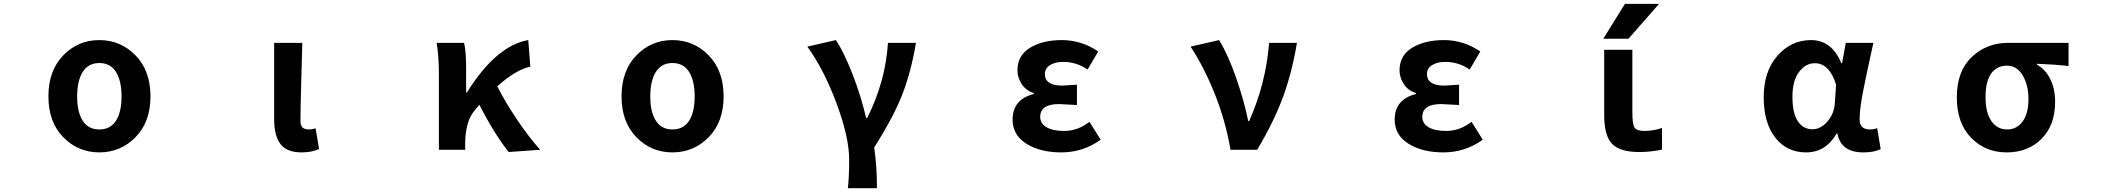

<svg xmlns="http://www.w3.org/2000/svg" viewBox="-20 -784 11040 1005"><path d="M233.4 -279.3Q233.4 -414.1 311 -494.1Q388.7 -574.2 500 -574.2Q611.3 -574.2 689.5 -494.1Q767.6 -414.1 767.6 -279.3Q767.6 -145.5 689.5 -65.9Q611.3 13.7 500 13.7Q388.7 13.7 311 -65.9Q233.4 -145.5 233.4 -279.3ZM413.1 -151.9Q442.4 -106.4 500 -106.4Q557.6 -106.4 586.9 -151.9Q616.2 -197.3 616.2 -279.3Q616.2 -361.3 586.9 -407.7Q557.6 -454.1 500 -454.1Q442.4 -454.1 413.1 -407.7Q383.8 -361.3 383.8 -279.3Q383.8 -197.3 413.1 -151.9Z M1559.6 13.7Q1480.5 13.7 1447.8 -30.3Q1415 -74.2 1415 -159.2V-559.6H1562.5Q1561.5 -524.4 1557.1 -369.1Q1552.7 -213.9 1552.7 -152.3Q1552.7 -127 1563.5 -116.7Q1574.2 -106.4 1597.7 -106.4Q1614.3 -106.4 1631.8 -112.3L1650.4 -3.9Q1610.4 13.7 1559.6 13.7Z M2807.6 0 2642.6 11.7Q2567.4 -83 2489.3 -235.4L2469.7 -211.9Q2415 -153.3 2415 -32.2V0H2277.3V-392.6Q2277.3 -491.2 2265.6 -559.6H2409.2Q2419.9 -516.6 2419.9 -422.9V-299.8H2423.8Q2577.1 -544.9 2745.1 -574.2L2755.9 -435.5Q2676.8 -417 2583 -332Q2625 -249 2687.5 -156.2Q2750 -63.5 2807.6 0Z M3233.4 -279.3Q3233.4 -414.1 3311 -494.1Q3388.7 -574.2 3500 -574.2Q3611.3 -574.2 3689.5 -494.1Q3767.6 -414.1 3767.6 -279.3Q3767.6 -145.5 3689.5 -65.9Q3611.3 13.7 3500 13.7Q3388.7 13.7 3311 -65.9Q3233.4 -145.5 3233.4 -279.3ZM3413.1 -151.9Q3442.4 -106.4 3500 -106.4Q3557.6 -106.4 3586.9 -151.9Q3616.2 -197.3 3616.2 -279.3Q3616.2 -361.3 3586.9 -407.7Q3557.6 -454.1 3500 -454.1Q3442.4 -454.1 3413.1 -407.7Q3383.8 -361.3 3383.8 -279.3Q3383.8 -197.3 3413.1 -151.9Z M4570.3 201.2H4418Q4424.8 145.5 4424.8 50.8Q4424.8 -64.5 4359.4 -241.2Q4293.9 -418 4206.1 -540L4355.5 -574.2Q4397.5 -510.7 4441.4 -398.4Q4485.4 -286.1 4513.7 -167H4519.5Q4615.2 -357.4 4627.9 -559.6H4774.4Q4749 -408.2 4703.6 -291Q4658.2 -173.8 4555.7 -11.7Q4570.3 83 4570.3 201.2Z M5535.2 13.7Q5424.8 13.7 5352.5 -31.7Q5280.3 -77.1 5280.3 -158.2Q5280.3 -263.7 5391.6 -292V-296.9Q5350.6 -309.6 5328.1 -343.8Q5305.7 -377.9 5305.7 -416Q5305.7 -494.1 5372.1 -534.2Q5438.5 -574.2 5538.1 -574.2Q5640.6 -574.2 5728.5 -514.6L5672.9 -419.9Q5615.2 -460 5544.9 -460Q5502 -460 5475.6 -442.9Q5449.2 -425.8 5449.2 -396.5Q5449.2 -335.9 5541 -335.9Q5550.8 -335.9 5617.2 -340.8V-234.4Q5537.1 -239.3 5523.4 -239.3Q5424.8 -239.3 5424.8 -171.9Q5424.8 -137.7 5457.5 -118.2Q5490.2 -98.6 5550.8 -98.6Q5621.1 -98.6 5682.6 -146.5L5741.2 -52.7Q5649.4 13.7 5535.2 13.7Z M6560.5 0H6420.9Q6395.5 -149.4 6339.4 -290.5Q6283.2 -431.6 6211.9 -540L6361.3 -574.2Q6408.2 -498 6450.7 -375.5Q6493.2 -252.9 6513.7 -150.4H6518.6Q6606.4 -347.7 6623 -559.6H6768.6Q6743.2 -406.2 6696.3 -277.8Q6649.4 -149.4 6560.5 0Z M7535.2 13.7Q7424.8 13.7 7352.5 -31.7Q7280.3 -77.1 7280.3 -158.2Q7280.3 -263.7 7391.6 -292V-296.9Q7350.6 -309.6 7328.1 -343.8Q7305.7 -377.9 7305.7 -416Q7305.7 -494.1 7372.1 -534.2Q7438.5 -574.2 7538.1 -574.2Q7640.6 -574.2 7728.5 -514.6L7672.9 -419.9Q7615.2 -460 7544.9 -460Q7502 -460 7475.6 -442.9Q7449.2 -425.8 7449.2 -396.5Q7449.2 -335.9 7541 -335.9Q7550.8 -335.9 7617.2 -340.8V-234.4Q7537.1 -239.3 7523.4 -239.3Q7424.8 -239.3 7424.8 -171.9Q7424.8 -137.7 7457.5 -118.2Q7490.2 -98.6 7550.8 -98.6Q7621.1 -98.6 7682.6 -146.5L7741.2 -52.7Q7649.4 13.7 7535.2 13.7Z M8485.4 -763.7H8664.1L8503.9 -581.1H8372.1ZM8524.4 -195.3Q8524.4 -132.8 8536.1 -115.7Q8547.9 -98.6 8587.9 -98.6Q8633.8 -98.6 8679.7 -114.3V-1Q8620.1 11.7 8559.6 11.7Q8459 11.7 8418 -31.2Q8377 -74.2 8377 -181.6V-523.4H8524.4Z M9433.6 13.7Q9333 13.7 9272.5 -63.5Q9211.9 -140.6 9211.9 -275.4Q9211.9 -411.1 9284.2 -492.7Q9356.4 -574.2 9459 -574.2Q9568.4 -574.2 9618.2 -453.1H9622.1L9641.6 -559.6H9786.1Q9782.2 -543.9 9768.1 -478Q9753.9 -412.1 9747.6 -382.3Q9741.2 -352.5 9731.4 -302.7Q9721.7 -252.9 9717.8 -218.3Q9713.9 -183.6 9713.9 -158.2Q9713.9 -106.4 9768.6 -106.4Q9788.1 -106.4 9805.7 -113.3L9824.2 -3.9Q9791 13.7 9733.4 13.7Q9616.2 13.7 9597.7 -85H9593.8Q9536.1 13.7 9433.6 13.7ZM9467.8 -107.4Q9509.8 -107.4 9544.9 -147.5Q9580.1 -187.5 9584 -242.2L9590.8 -340.8Q9555.7 -453.1 9479.5 -453.1Q9431.6 -453.1 9397 -407.7Q9362.3 -362.3 9362.3 -277.3Q9362.3 -192.4 9390.1 -149.9Q9418 -107.4 9467.8 -107.4Z M10483.4 13.7Q10372.1 13.7 10297.4 -63Q10222.7 -139.6 10222.7 -274.4Q10222.7 -411.1 10300.8 -485.4Q10378.9 -559.6 10490.2 -559.6H10807.6V-438.5Q10727.5 -447.3 10642.6 -450.2V-445.3Q10687.5 -419.9 10712.4 -369.1Q10737.3 -318.4 10737.3 -251Q10737.3 -128.9 10666.5 -57.6Q10595.7 13.7 10483.4 13.7ZM10485.4 -440.4Q10432.6 -440.4 10402.8 -399.4Q10373 -358.4 10373 -274.4Q10373 -195.3 10403.3 -150.9Q10433.6 -106.4 10485.4 -106.4Q10537.1 -106.4 10567.4 -148.4Q10597.7 -190.4 10597.7 -264.6Q10597.7 -338.9 10567.4 -389.6Q10537.1 -440.4 10485.4 -440.4Z"/></svg>

Font: Gen Shin Gothic Monospace Bold
Style: Bold
Weight: 700
Designer: [Source Han Sans]
Ryoko NISHIZUKA  (kana & ideographs); Paul D. Hunt (Latin, Greek & Cyrillic); Wenlong ZHANG  (bopomofo
Version: Version 1.002.20150607